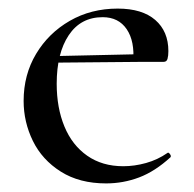

<svg xmlns="http://www.w3.org/2000/svg" viewBox="-20 -415 451 447"><path d="M227 12Q165 12 121.5 -15.5Q78 -43 56.5 -87Q35 -131 35 -180Q35 -241 64 -289.5Q93 -338 142.5 -366.5Q192 -395 254 -395Q311 -395 341.5 -368.5Q372 -342 372 -296Q372 -285 370 -278Q368 -271 361 -271H290Q294 -319 275 -347Q256 -375 219 -375Q168 -375 140 -333Q112 -291 112 -220Q112 -164 130 -120.5Q148 -77 183 -52.5Q218 -28 267 -28Q293 -28 320 -35.5Q347 -43 370 -59Q372 -61 375.5 -56.5Q379 -52 377 -49Q341 -16 304 -2Q267 12 227 12ZM89 -269 88 -284 313 -289V-271Z"/></svg>

Font: Cormorant Medium
Style: Regular
Weight: 500
Designer: Christian Thalmann (Catharsis Fonts)
Foundry: Catharsis Fonts
Version: Version 4.000